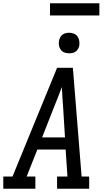

<svg xmlns="http://www.w3.org/2000/svg" viewBox="-30 -1147 650 1167"><path d="M-10 0V-74H46L317 -735H413L466 -74H512V0H317V-74H380L369 -238H197L132 -74H185V0ZM226 -312H365L354 -490Q351 -522 349.5 -554Q348 -586 346 -618Q334 -586 321.5 -554Q309 -522 296 -490ZM390 -823Q375 -823 361.5 -828Q348 -833 339.5 -844.5Q331 -856 328.5 -870.5Q326 -885 329 -900Q331 -910 336 -920Q341 -930 350 -936.5Q359 -943 369.5 -945.5Q380 -948 390 -948Q405 -948 419 -942.5Q433 -937 441 -925.5Q449 -914 451.5 -899.5Q454 -885 452 -870Q450 -860 444.5 -850Q439 -840 430 -833.5Q421 -827 410.5 -825Q400 -823 390 -823ZM274 -1053V-1127H574V-1053Z"/></svg>

Font: Iosevka Slab Extended
Style: Italic
Weight: 400
Width: 7
Italic angle: -9°
Monospace: yes
Designer: Belleve Invis
Foundry: Belleve Invis
Version: Version 11.1.0; ttfautohint (v1.8.3)